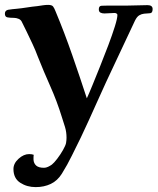

<svg xmlns="http://www.w3.org/2000/svg" viewBox="-25 -559 644 785"><path d="M599 -522Q599 -506 589 -505Q579 -504 564 -503Q554 -502 544.5 -496.5Q535 -491 527 -475Q489 -393 448.5 -308Q408 -223 371 -140Q355 -104 339 -69Q323 -34 306 2Q287 40 269 77Q251 114 228 151Q210 180 182.5 193Q155 206 121 206Q85 206 57.5 188Q30 170 30 132Q30 109 51 90Q72 71 94 71Q106 71 113 74Q112 78 112 84.5Q112 91 112 94Q113 109 123 118Q133 127 155 127Q163 127 171.5 123Q180 119 187 114Q196 107 209 90Q222 73 232.5 54.5Q243 36 245 26Q246 20 246.5 14.5Q247 9 247 4Q247 -19 241 -39Q235 -59 228 -80Q208 -145 181 -205.5Q154 -266 129 -329Q121 -351 108.5 -378Q96 -405 84 -429.5Q72 -454 65 -468Q61 -478 51 -482Q41 -486 32 -486Q16 -486 5.5 -488Q-5 -490 -5 -503Q-5 -516 8 -519Q18 -521 26 -521.5Q34 -522 42 -523Q63 -525 85 -528.5Q107 -532 128 -534Q141 -536 151.5 -537.5Q162 -539 172 -539Q187 -539 192 -532.5Q197 -526 202 -513Q238 -427 270.5 -333.5Q303 -240 330 -157Q338 -174 352.5 -209.5Q367 -245 384.5 -288.5Q402 -332 418 -374.5Q434 -417 444.5 -450.5Q455 -484 455 -498Q455 -502 451 -504Q447 -506 444 -506Q437 -506 423.5 -505Q410 -504 402 -504Q392 -504 385.5 -507.5Q379 -511 379 -521Q379 -535 390.5 -535.5Q402 -536 411 -536Q428 -536 450 -536Q472 -536 488 -536Q510 -536 533 -537Q556 -538 578 -538Q599 -538 599 -522Z"/></svg>

Font: l_WÎãfOS
Style: ^8Ä
Weight: 700
Designer: LiuPeng
Version: Version 1.3